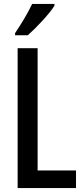

<svg xmlns="http://www.w3.org/2000/svg" viewBox="-20 -960 425 980"><path d="M258 -931V-940H144C123 -895 93 -845 57 -791V-780H122C165 -818 233 -890 258 -931ZM70 0H368V-90H172V-714H70Z"/></svg>

Font: Noto Sans Bengali ExtraCondensed Medium
Style: Regular
Weight: 500
Width: 2
Designer: Joana Ranito - Universal Thirst; Jelle Bosma - Monotype Design Team
Foundry: Universal Thirst ehf.
Version: Version 3.000